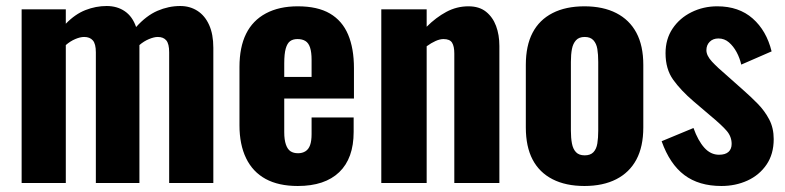

<svg xmlns="http://www.w3.org/2000/svg" viewBox="-20 -609 2614 639"><path d="M52 0V-578H199V-530Q230 -562 264.5 -575.5Q299 -589 335 -589Q370 -589 395.5 -571.5Q421 -554 433 -519Q467 -557 504 -573Q541 -589 580 -589Q612 -589 637 -573Q662 -557 676 -526Q690 -495 690 -450V0H543V-435Q543 -463 533.5 -474.5Q524 -486 505 -486Q493 -486 476 -479Q459 -472 444 -459Q444 -457 444 -455Q444 -453 444 -450V0H299V-435Q299 -463 289 -474.5Q279 -486 260 -486Q247 -486 230.5 -479Q214 -472 199 -459V0Z M971 10Q907 10 864 -13.5Q821 -37 799 -82.5Q777 -128 777 -192V-386Q777 -452 799 -496.5Q821 -541 865 -564.5Q909 -588 971 -588Q1037 -588 1078 -564Q1119 -540 1138.5 -494Q1158 -448 1158 -382V-281H926V-169Q926 -144 931.5 -128Q937 -112 947 -105.5Q957 -99 972 -99Q986 -99 996.5 -105.5Q1007 -112 1012 -126Q1017 -140 1017 -163V-218H1157V-170Q1157 -82 1109 -36Q1061 10 971 10ZM926 -353H1017V-410Q1017 -435 1012 -450.5Q1007 -466 996.5 -472.5Q986 -479 970 -479Q955 -479 945.5 -472Q936 -465 931 -447.5Q926 -430 926 -398Z M1249 0V-578H1400V-520Q1431 -551 1465.5 -569.5Q1500 -588 1539 -588Q1575 -588 1597.5 -570Q1620 -552 1631 -522.5Q1642 -493 1642 -456V0H1492V-431Q1492 -455 1484.5 -467Q1477 -479 1456 -479Q1444 -479 1429.5 -472.5Q1415 -466 1400 -455V0Z M1925 10Q1863 10 1819 -12.5Q1775 -35 1752.5 -78Q1730 -121 1730 -185V-393Q1730 -457 1752.5 -500Q1775 -543 1819 -565.5Q1863 -588 1925 -588Q1987 -588 2031 -565.5Q2075 -543 2098 -500Q2121 -457 2121 -393V-185Q2121 -121 2098 -78Q2075 -35 2031 -12.5Q1987 10 1925 10ZM1926 -92Q1945 -92 1955 -102.5Q1965 -113 1968 -131.5Q1971 -150 1971 -174V-403Q1971 -428 1968 -446Q1965 -464 1955 -475Q1945 -486 1926 -486Q1907 -486 1897 -475Q1887 -464 1883.5 -446Q1880 -428 1880 -403V-174Q1880 -150 1883.5 -131.5Q1887 -113 1897 -102.5Q1907 -92 1926 -92Z M2381 10Q2306 10 2257.5 -26.5Q2209 -63 2182 -139L2288 -183Q2303 -141 2324 -117.5Q2345 -94 2373 -94Q2394 -94 2404.5 -103.5Q2415 -113 2415 -130Q2415 -154 2399 -173Q2383 -192 2342 -226L2288 -272Q2246 -308 2220.5 -343.5Q2195 -379 2195 -432Q2195 -479 2218.5 -514Q2242 -549 2281.5 -568.5Q2321 -588 2367 -588Q2439 -588 2485 -547.5Q2531 -507 2548 -438L2447 -394Q2442 -416 2431.5 -435.5Q2421 -455 2406 -468Q2391 -481 2371 -481Q2353 -481 2342 -470Q2331 -459 2331 -442Q2331 -424 2349.5 -404Q2368 -384 2401 -356L2455 -308Q2479 -287 2502 -263.5Q2525 -240 2540 -211.5Q2555 -183 2555 -146Q2555 -96 2531 -61Q2507 -26 2467.5 -8Q2428 10 2381 10Z"/></svg>

Font: Oswald SemiBold
Style: Regular
Weight: 600
Designer: Vernon Adams
Foundry: Vernon Adams
Version: Version 4.103;gftools[0.9.33.dev8+g029e19f]